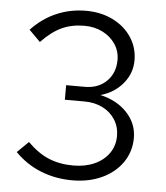

<svg xmlns="http://www.w3.org/2000/svg" viewBox="-52 -757 704 815"><g transform="rotate(5 300.0 -350.0)"><path d="M286 11Q214 11 151.5 -14Q89 -39 41 -88L89 -135Q133 -91 179.5 -71.5Q226 -52 285 -52Q336 -52 375.5 -70Q415 -88 437 -120Q459 -152 459 -193Q459 -232 439.5 -262.5Q420 -293 386 -310Q352 -327 308 -327H225V-389H305Q362 -389 397.5 -424Q433 -459 433 -515Q433 -552 413 -582Q393 -612 358.5 -629.5Q324 -647 281 -647Q227 -647 184.5 -627.5Q142 -608 98 -562L50 -610Q97 -660 156 -685.5Q215 -711 282 -711Q346 -711 396.5 -686Q447 -661 476 -617.5Q505 -574 505 -519Q505 -464 469 -420.5Q433 -377 374 -360Q445 -344 488 -298Q531 -252 531 -191Q531 -133 499.5 -87Q468 -41 412.5 -15Q357 11 286 11Z"/></g></svg>

Font: Red Hat Text
Style: Regular
Weight: 400
Designer: Pentagram, MCKL
Foundry: MCKL
Version: Version 1.030